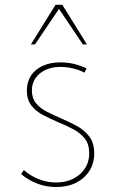

<svg xmlns="http://www.w3.org/2000/svg" viewBox="-20 -752 460 782"><path d="M334 -571.3H317.4L220.2 -715.8L122.6 -571.3H106L206.1 -732.4H233.9ZM65.9 -43 77.1 -59.1Q96.2 -43 117.4 -31.7Q138.7 -20.5 161.6 -14.6Q184.6 -8.8 208 -8.8Q267.1 -8.8 305.2 -42.2Q343.3 -75.7 343.3 -127.9Q343.3 -165 325 -188Q306.6 -210.9 277.6 -226.1Q248.5 -241.2 216.8 -254.4Q185.1 -268.1 155.8 -283.2Q126.5 -298.3 107.9 -322Q89.4 -345.7 89.4 -383.3Q89.4 -418.5 106.2 -444.1Q123 -469.7 154.1 -483.9Q185.1 -498 226.6 -498Q280.8 -498 332.5 -473.6L324.2 -456.1Q311 -463.4 294.9 -468.5Q278.8 -473.6 261.5 -476.6Q244.1 -479.5 227.5 -479.5Q175.3 -479.5 142.6 -452.9Q109.9 -426.3 109.9 -383.3Q109.9 -352.1 126.7 -331.5Q143.6 -311 170.7 -297.1Q197.8 -283.2 227.5 -270.5Q260.7 -256.3 292 -239.5Q323.2 -222.7 343.5 -196.3Q363.8 -169.9 363.8 -127.4Q363.8 -86.9 344 -55.9Q324.2 -24.9 289.6 -7.6Q254.9 9.8 209 9.8Q129.9 9.8 65.9 -43Z"/></svg>

Font: Kumbh Sans Thin
Style: Regular
Weight: 250
Version: Version 1.004